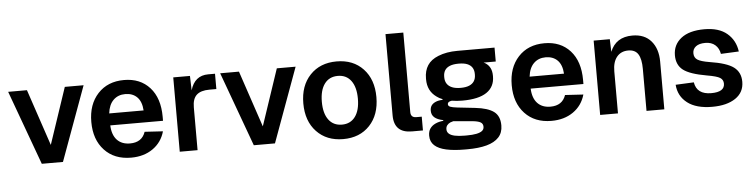

<svg xmlns="http://www.w3.org/2000/svg" viewBox="-50 -961 5400 1374"><g transform="rotate(-5 2650.5 -274.0)"><path d="M216 0 21 -534H156L292 -129L428 -534H563L368 0Z M857 12Q737 12 666 -64Q595 -140 595 -267Q595 -393 665.5 -469.5Q736 -546 854 -546Q970 -546 1038.5 -470Q1107 -394 1107 -260V-231H728Q731 -162 765 -126Q799 -90 858 -90Q944 -90 969 -164L1100 -156Q1078 -78 1013.5 -33Q949 12 857 12ZM728 -317H975Q971 -381 939 -413Q907 -445 854 -445Q802 -445 768.5 -412Q735 -379 728 -317Z M1207 0V-534H1327L1330 -430Q1360 -534 1458 -534H1507V-424H1457Q1395 -424 1365 -396.5Q1335 -369 1335 -308V0Z M1739 0 1544 -534H1679L1815 -129L1951 -534H2086L1891 0Z M2571.5 -64Q2500 12 2381 12Q2262 12 2190 -64Q2118 -140 2118 -267Q2118 -394 2190 -470Q2262 -546 2381 -546Q2500 -546 2571.5 -470Q2643 -394 2643 -267Q2643 -140 2571.5 -64ZM2381 -92Q2442 -92 2476 -138Q2510 -184 2510 -267Q2510 -350 2476 -396Q2442 -442 2381 -442Q2319 -442 2285 -396Q2251 -350 2251 -267Q2251 -184 2285 -138Q2319 -92 2381 -92Z M2875 0Q2747 0 2747 -126V-710H2875V-139Q2875 -99 2915 -99H2954V0Z M3250 -280Q3287 -280 3311 -290Q3335 -300 3347 -319Q3359 -338 3359 -365V-371Q3359 -398 3347 -416.5Q3335 -435 3311.5 -444.5Q3288 -454 3251 -454H3250Q3211 -454 3186.5 -444Q3162 -434 3150.5 -415.5Q3139 -397 3139 -371V-365Q3139 -338 3151.5 -319Q3164 -300 3188.5 -290Q3213 -280 3250 -280ZM3429 -446Q3438 -442 3442 -439Q3464 -425 3475.5 -402Q3487 -379 3487 -346V-342Q3487 -267 3429 -227.5Q3371 -188 3254 -188Q3213 -188 3178 -194Q3165 -192 3158 -188Q3148 -182 3148 -171Q3148 -158 3163.5 -152Q3179 -146 3214 -142L3341 -128Q3431 -118 3473.5 -86.5Q3516 -55 3516 12V14Q3516 65 3485.5 98Q3455 131 3398 146.5Q3341 162 3259 162H3240Q3163 162 3108 150Q3053 138 3024 111.5Q2995 85 2995 42V40Q2995 11 3008.5 -9Q3022 -29 3047 -41Q3072 -53 3105 -56V-61Q3064 -69 3043 -87Q3022 -105 3022 -135V-136Q3022 -158 3032 -172.5Q3042 -187 3062.5 -196Q3083 -205 3113 -206V-211Q3089 -220 3071 -234Q3008 -279 3008 -362V-369Q3008 -424 3033 -462.5Q3058 -501 3111 -522Q3170 -546 3249 -546H3516V-446ZM3247 63H3263Q3305 63 3332.5 57.5Q3360 52 3374 41Q3388 30 3388 12V11Q3388 -11 3370.5 -21Q3353 -31 3314 -35L3176 -47Q3164 -44 3154 -40Q3139 -33 3130.5 -21.5Q3122 -10 3122 6V7Q3122 26 3136 38.5Q3150 51 3178 57Q3206 63 3247 63Z M3877 12Q3757 12 3686 -64Q3615 -140 3615 -267Q3615 -393 3685.5 -469.5Q3756 -546 3874 -546Q3990 -546 4058.5 -470Q4127 -394 4127 -260V-231H3748Q3751 -162 3785 -126Q3819 -90 3878 -90Q3964 -90 3989 -164L4120 -156Q4098 -78 4033.5 -33Q3969 12 3877 12ZM3748 -317H3995Q3991 -381 3959 -413Q3927 -445 3874 -445Q3822 -445 3788.5 -412Q3755 -379 3748 -317Z M4227 0V-534H4343L4346 -443Q4387 -546 4506 -546Q4593 -546 4640.5 -490.5Q4688 -435 4688 -343V0H4560V-302Q4560 -372 4538.5 -407Q4517 -442 4467 -442Q4415 -442 4385 -405.5Q4355 -369 4355 -302V0Z M5032 12Q4917 12 4853.5 -37Q4790 -86 4784 -168L4915 -174Q4929 -86 5033 -86Q5129 -86 5129 -146Q5129 -174 5106 -188.5Q5083 -203 5012 -215Q4891 -236 4844 -272.5Q4797 -309 4797 -378Q4797 -454 4855.5 -500Q4914 -546 5023 -546Q5127 -546 5185.5 -496.5Q5244 -447 5255 -366L5126 -360Q5119 -401 5092 -424.5Q5065 -448 5021 -448Q4977 -448 4953.5 -430Q4930 -412 4930 -382Q4930 -350 4954 -334.5Q4978 -319 5039 -309Q5163 -290 5212 -253Q5261 -216 5261 -148Q5261 -72 5199 -30Q5137 12 5032 12Z"/></g></svg>

Font: Txt Sans SemiBold
Style: Regular
Weight: 600
Designer: Open Source
Foundry: XRLN
Version: Version 1.0